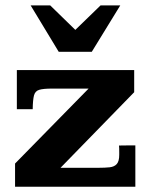

<svg xmlns="http://www.w3.org/2000/svg" viewBox="-20 -708 572 728"><path d="M37.1 0V-87.9L315.9 -372.1H176.8Q144 -372.1 128.7 -367.4Q113.3 -362.8 108.9 -346.2Q104.5 -329.6 104 -293.9H43.9V-442.4H488.8V-358.4L209.5 -71.8H354Q378.4 -71.8 396 -73.7Q413.6 -75.7 422.9 -86.2Q432.1 -96.7 432.1 -121.1Q432.1 -123 432.1 -130.9Q432.1 -138.7 431.9 -146.5Q431.6 -154.3 431.2 -156.2Q439.5 -156.2 450.9 -156.5Q462.4 -156.7 474.1 -156.7Q485.8 -156.7 493.2 -156.7V0ZM202.6 -511.7 96.2 -687.5H170.4L265.6 -594.7L361.3 -687.5H436L328.1 -511.7Z"/></svg>

Font: Kameron
Style: Bold
Weight: 700
Designer: Vernon Adams
Foundry: Vernon Adams
Version: Version 1.100